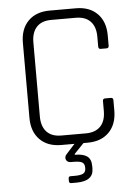

<svg xmlns="http://www.w3.org/2000/svg" viewBox="-57 -687 655 915"><g transform="rotate(-5 271.0 -229.0)"><path d="M470 -440H442Q431 -440 431 -452V-499Q431 -547 406.5 -572.5Q382 -598 336 -598H219Q173 -598 149 -572Q125 -546 125 -499V-144Q125 -97 149 -71Q173 -45 219 -45H336Q382 -45 406.5 -70.5Q431 -96 431 -144V-191Q431 -203 442 -203H470Q481 -203 481 -191V-142Q481 -76 443.5 -38Q406 0 341 0H321L275 48V52Q315 52 334 66Q353 80 353 113V125Q353 185 271 185H246Q236 185 236 174V162Q236 152 246 152H266Q295 152 307 145Q319 138 319 120V118Q319 99 307.5 92Q296 85 266 85H254Q236 85 230.5 71.5Q225 58 237 45L278 0H215Q150 0 112.5 -38Q75 -76 75 -142V-501Q75 -567 112.5 -605Q150 -643 215 -643H341Q406 -643 443.5 -605Q481 -567 481 -501V-452Q481 -440 470 -440Z"/></g></svg>

Font: Rajdhani
Style: Regular
Weight: 400
Designer: Satya Rajpurohit, Jyotish Sonowal
Foundry: Indian Type Foundry
Version: Version 1.201;PS 1.0;hotconv 1.0.78;makeotf.lib2.5.61930; tt